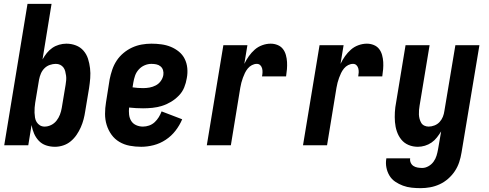

<svg xmlns="http://www.w3.org/2000/svg" viewBox="-20 -755 2540 998"><path d="M266 8Q241 8 219 0.5Q197 -7 181.5 -23.5Q166 -40 157 -61Q148 -82 144 -105L127 0H2L123 -735H248L201 -446Q211 -464 223.5 -479.5Q236 -495 252 -506Q268 -517 287 -522.5Q306 -528 325 -528Q351 -528 374.5 -519Q398 -510 414 -491.5Q430 -473 437.5 -449.5Q445 -426 448 -400.5Q451 -375 449 -349Q447 -323 443 -297L423 -177Q420 -156 414.5 -135Q409 -114 400 -93.5Q391 -73 378 -54Q365 -35 347.5 -20.5Q330 -6 308.5 1Q287 8 266 8ZM212 -97Q229 -97 245.5 -105Q262 -113 273.5 -127.5Q285 -142 291.5 -159Q298 -176 301 -194L321 -314Q323 -326 324 -338Q325 -350 323.5 -361.5Q322 -373 319 -384.5Q316 -396 309.5 -404.5Q303 -413 293 -418Q283 -423 270 -423Q255 -423 239 -417.5Q223 -412 211 -400Q199 -388 192.5 -372.5Q186 -357 183 -341L163 -221Q161 -208 160 -195Q159 -182 159.5 -169Q160 -156 162 -143.5Q164 -131 170.5 -120.5Q177 -110 187.5 -103.5Q198 -97 212 -97Z M714 8Q683 8 654 2.5Q625 -3 600.5 -17.5Q576 -32 559.5 -55Q543 -78 534.5 -105.5Q526 -133 526 -163Q526 -193 531 -223L550 -343Q555 -368 563.5 -393Q572 -418 586.5 -440Q601 -462 622 -479.5Q643 -497 667 -508Q691 -519 716.5 -523.5Q742 -528 767 -528Q793 -528 819 -524.5Q845 -521 868 -511.5Q891 -502 910 -486.5Q929 -471 940 -449Q951 -427 953.5 -401Q956 -375 951 -349Q947 -324 937.5 -300.5Q928 -277 909.5 -258Q891 -239 868.5 -225.5Q846 -212 821.5 -204.5Q797 -197 772.5 -194.5Q748 -192 724 -192Q705 -192 687.5 -193Q670 -194 651 -196Q649 -178 651 -159.5Q653 -141 662 -126.5Q671 -112 687.5 -104.5Q704 -97 723 -97Q739 -97 755 -102.5Q771 -108 783.5 -119.5Q796 -131 805 -145.5Q814 -160 820 -176L927 -135Q914 -104 892.5 -76Q871 -48 841.5 -28.5Q812 -9 779 -0.5Q746 8 714 8ZM724 -297Q741 -297 757.5 -300Q774 -303 789.5 -311Q805 -319 815.5 -333.5Q826 -348 829 -365Q831 -378 827.5 -390Q824 -402 814.5 -410Q805 -418 792.5 -420.5Q780 -423 767 -423Q749 -423 731.5 -415.5Q714 -408 701 -393.5Q688 -379 682 -361.5Q676 -344 673 -326L669 -301Q682 -299 696 -298Q710 -297 724 -297Z M1055 0 1141 -520H1266L1250 -423Q1260 -444 1273.5 -463Q1287 -482 1304 -497Q1321 -512 1343 -520Q1365 -528 1387 -528Q1406 -528 1423 -521Q1440 -514 1450.5 -500.5Q1461 -487 1466 -469Q1471 -451 1472 -432.5Q1473 -414 1471.5 -395.5Q1470 -377 1467 -358H1342Q1344 -368 1344.5 -378.5Q1345 -389 1342.5 -399Q1340 -409 1333 -416Q1326 -423 1315 -423Q1302 -423 1289.5 -416.5Q1277 -410 1268 -399Q1259 -388 1253 -375.5Q1247 -363 1242.5 -350.5Q1238 -338 1234.5 -325Q1231 -312 1229 -299L1180 0Z M1555 0 1641 -520H1766L1750 -423Q1760 -444 1773.5 -463Q1787 -482 1804 -497Q1821 -512 1843 -520Q1865 -528 1887 -528Q1906 -528 1923 -521Q1940 -514 1950.5 -500.5Q1961 -487 1966 -469Q1971 -451 1972 -432.5Q1973 -414 1971.5 -395.5Q1970 -377 1967 -358H1842Q1844 -368 1844.5 -378.5Q1845 -389 1842.5 -399Q1840 -409 1833 -416Q1826 -423 1815 -423Q1802 -423 1789.5 -416.5Q1777 -410 1768 -399Q1759 -388 1753 -375.5Q1747 -363 1742.5 -350.5Q1738 -338 1734.5 -325Q1731 -312 1729 -299L1680 0Z M2166 223Q2143 223 2119.5 220.5Q2096 218 2074.5 210Q2053 202 2034.5 189.5Q2016 177 2004.5 158Q1993 139 1988.5 116Q1984 93 1988 70V68H2112Q2110 80 2115 91Q2120 102 2129.5 108Q2139 114 2151 116Q2163 118 2175 118Q2191 118 2207 109Q2223 100 2233.5 85.5Q2244 71 2249 54.5Q2254 38 2257 21L2273 -72Q2263 -56 2251 -40.5Q2239 -25 2223 -14Q2207 -3 2188.5 2.5Q2170 8 2152 8Q2126 8 2103.5 -1.5Q2081 -11 2066 -29.5Q2051 -48 2043 -71.5Q2035 -95 2033 -120.5Q2031 -146 2032.5 -172Q2034 -198 2039 -223L2088 -520H2213L2161 -206Q2159 -195 2158 -183Q2157 -171 2157.5 -159.5Q2158 -148 2161 -137Q2164 -126 2169.5 -116.5Q2175 -107 2185.5 -102Q2196 -97 2208 -97Q2223 -97 2238.5 -103Q2254 -109 2265 -121Q2276 -133 2282 -148Q2288 -163 2290 -179L2347 -520H2472L2379 38Q2375 63 2367 87.5Q2359 112 2344.5 134Q2330 156 2309.5 174Q2289 192 2265 203Q2241 214 2216 218.5Q2191 223 2166 223Z"/></svg>

Font: Iosevka Term Curly Extrabold
Style: Italic
Weight: 800
Italic angle: -9°
Designer: Belleve Invis
Foundry: Belleve Invis
Version: Version 32.3.0